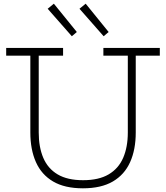

<svg xmlns="http://www.w3.org/2000/svg" viewBox="-20 -1012 900 1041"><path d="M444.5 -992 569 -838.5 542 -815.5 411 -964.5ZM272 -992 396.5 -838.5 369.5 -815.5 238.5 -964.5ZM540.5 -752H846.5V-710H716V-293.5Q716 -201 685.5 -133Q655 -65 591.8 -28Q528.5 9 429.5 9Q331 9 268 -28Q205 -65 174.8 -133Q144.5 -201 144.5 -293.5V-710H13.5V-752H322V-710H190V-293.5Q190 -214 214.8 -156Q239.5 -98 292.5 -66.5Q345.5 -35 430.5 -35Q515.5 -35 569 -66.5Q622.5 -98 647.8 -156.2Q673 -214.5 673 -293.5V-710H540.5Z"/></svg>

Font: Hepta Slab Light
Style: Regular
Weight: 300
Designer: Michael LaGattuta
Foundry: Michael LaGattuta
Version: Version 1.102